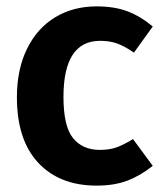

<svg xmlns="http://www.w3.org/2000/svg" viewBox="-20 -566 504 602"><path d="M459 -483 400 -401Q371 -421 347.5 -429.5Q324 -438 294 -438Q179 -438 179 -262Q179 -170 209 -133Q239 -96 293 -96Q323 -96 345.5 -104Q368 -112 397 -130L459 -46Q420 -15 379 0.5Q338 16 283 16Q167 16 100 -55.5Q33 -127 33 -261Q33 -348 64.5 -412.5Q96 -477 152.5 -511.5Q209 -546 283 -546Q338 -546 378.5 -531Q419 -516 459 -483Z"/></svg>

Font: Fira Sans Condensed SemiBold
Style: Regular
Weight: 600
Width: 3
Designer: bBox Type GmbH & Carrois Corporate GbR & Edenspiekermann AG
Foundry: bBox Type GmbH & Carrois Corporate GbR & Edenspiekermann AG
Version: Version 4.301